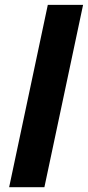

<svg xmlns="http://www.w3.org/2000/svg" viewBox="-20 -780 366 800"><path d="M165 0H18.1L179.2 -759.8H326.2Z"/></svg>

Font: CAA NEO Sans
Style: Bold Italic
Weight: 700
Italic angle: -12°
Version: Version 1.10